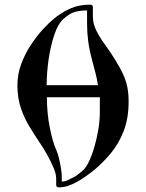

<svg xmlns="http://www.w3.org/2000/svg" viewBox="-20 -798 629 827"><path d="M386 -66Q370 -53 345 -35.5Q320 -18 291 -4.5Q262 9 235 9Q222 9 222 0V-30Q222 -49 210 -77Q198 -105 182 -133.5Q166 -162 152 -182Q130 -215 107.5 -251.5Q85 -288 70 -332Q55 -376 55 -431Q55 -479 72 -524Q89 -569 114.5 -607Q140 -645 166.5 -673.5Q193 -702 213 -718Q243 -743 281 -760.5Q319 -778 368 -778Q380 -778 380 -768V-727Q380 -696 395 -666Q410 -636 432.5 -605.5Q455 -575 477 -539Q496 -508 508.5 -482Q521 -456 527.5 -427.5Q534 -399 534 -360Q534 -288 512.5 -233Q491 -178 457 -137.5Q423 -97 386 -66ZM402 -431Q398 -458 391.5 -482.5Q385 -507 377 -538Q365 -582 360 -620Q355 -658 355 -695V-753Q324 -753 302 -746.5Q280 -740 254 -717Q230 -696 214 -648.5Q198 -601 189.5 -543Q181 -485 181 -431ZM410 -379H182Q182 -312 194 -250.5Q206 -189 222 -153Q229 -138 234 -116.5Q239 -95 242.5 -74Q246 -53 246 -40V-16Q259 -16 268.5 -20.5Q278 -25 292 -32Q305 -38 312.5 -44Q320 -50 336 -63Q350 -75 363 -102Q376 -129 386.5 -165Q397 -201 403.5 -240Q410 -279 410 -315Z"/></svg>

Font: Ponomar
Style: Regular
Weight: 400
Version: Version 1.301; ttfautohint (v1.8.4.7-5d5b)